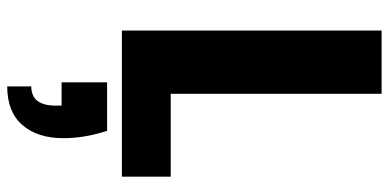

<svg xmlns="http://www.w3.org/2000/svg" viewBox="-286 -456 1052 519"><g transform="rotate(90 239.5 -196.0)"><path d="M233 -132H457V0H62V-702H233ZM333 40Q353 100 353 158Q353 228 317.5 269Q282 310 213 310V245Q265 245 265 179V163H202V40Z"/></g></svg>

Font: MSTAGE
Style: Bold
Weight: 700
Designer: Ninad Kale (Devanagari), Jonny Pinhorn (Latin)
Foundry: Indian Type Foundry
Version: 4.004